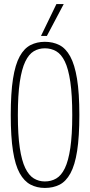

<svg xmlns="http://www.w3.org/2000/svg" viewBox="-20 -916 444 946"><path d="M201 10Q162 10 130.5 -6.5Q99 -23 77 -62.5Q55 -102 44 -172Q33 -242 33 -349Q33 -457 44 -527.5Q55 -598 77 -638Q99 -678 130.5 -694Q162 -710 201 -710Q241 -710 272.5 -694Q304 -678 326 -638Q348 -598 359.5 -528Q371 -458 371 -350Q371 -242 360 -172Q349 -102 327 -62Q305 -22 273.5 -6Q242 10 201 10ZM201 -22Q232 -22 257 -36.5Q282 -51 299.5 -87Q317 -123 326.5 -187Q336 -251 336 -349Q336 -448 326.5 -512.5Q317 -577 299.5 -613Q282 -649 257 -663.5Q232 -678 201 -678Q171 -678 146.5 -663.5Q122 -649 104.5 -612.5Q87 -576 77.5 -512Q68 -448 68 -349Q68 -251 77.5 -187.5Q87 -124 104.5 -88Q122 -52 146.5 -37Q171 -22 201 -22ZM182 -739 258 -896H294L211 -739Z"/></svg>

Font: Georama Condensed ExtraLight
Style: Regular
Weight: 200
Width: 3
Designer: Jean-Baptiste Levee
Foundry: Production Type
Version: Version 1.000